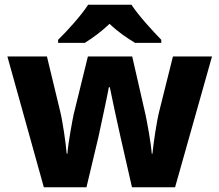

<svg xmlns="http://www.w3.org/2000/svg" viewBox="-20 -837 921 806"><path d="M532 -817H350C321 -772 262 -707 224 -670V-657H336C371 -679 405 -704 440 -737C474 -704 512 -678 547 -657H657V-670C622 -706 561 -772 532 -817ZM485 -266 534 -51H715L870 -600H706L649 -372C637 -325 624 -234 620 -192H617C614 -236 598 -322 591 -355L535 -600H349L289 -356C285 -337 266 -237 263 -192H260C256 -237 244 -323 232 -372L177 -600H11L164 -51H343L393 -261C404 -313 431 -436 437 -471H441C448 -436 474 -313 485 -266Z"/></svg>

Font: Noto Sans Tamil UI ExtraBold
Style: Regular
Weight: 800
Designer: Jelle Bosma - Monotype Design Team
Foundry: Monotype Imaging Inc.
Version: Version 2.004